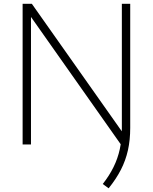

<svg xmlns="http://www.w3.org/2000/svg" viewBox="-20 -760 804 1010"><path d="M623.5 11 126 -695H143V0H99V-740H147.5L644.5 -35.5ZM551.5 230.5 520.5 208Q555 164 577.2 119Q599.5 74 610.2 24.5Q621 -25 621 -83.5V-740H665V-87.5Q665 -23.5 653 30.2Q641 84 616 132.8Q591 181.5 551.5 230.5Z"/></svg>

Font: Encode Sans SemiExpanded ExtraLight
Style: Regular
Weight: 250
Width: 6
Designer: Multiple Designers
Foundry: Impallari Type
Version: Version 3.002